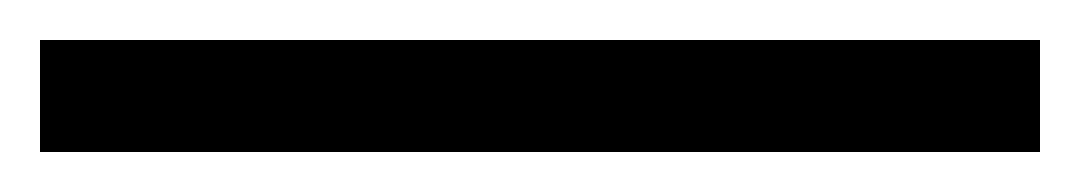

<svg xmlns="http://www.w3.org/2000/svg" viewBox="-20 46 540 96"><path d="M500 122V66H0V122Z"/></svg>

Font: Stint Ultra Expanded
Style: Regular
Weight: 400
Width: 7
Designer: Astigmatic (AOETI)
Foundry: Astigmatic (AOETI)
Version: Version 1.000